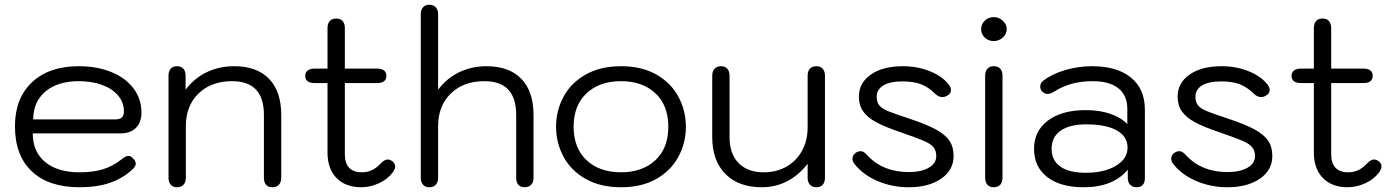

<svg xmlns="http://www.w3.org/2000/svg" viewBox="-20 -779 5878 809"><path d="M43 -247Q43 -365 115 -432.5Q187 -500 312 -500Q389 -500 449 -475.5Q509 -451 542.5 -406.5Q576 -362 576 -305Q576 -263 552.5 -240Q529 -217 488 -217H118Q118 -140 170 -96.5Q222 -53 315 -53Q372 -53 413 -65.5Q454 -78 490 -106Q509 -122 521 -122Q530 -122 538 -114Q552 -102 552 -89Q552 -79 540 -67Q499 -28 444 -9Q389 10 315 10Q185 10 114 -57Q43 -124 43 -247ZM466 -276Q484 -276 493 -283.5Q502 -291 502 -311Q502 -347 478 -376Q454 -405 410.5 -421Q367 -437 312 -437Q223 -437 171.5 -393.5Q120 -350 120 -276Z M690 -30V-460Q690 -479 699 -489.5Q708 -500 726 -500Q743 -500 752.5 -489.5Q762 -479 762 -460V-401Q799 -450 851.5 -475Q904 -500 967 -500Q1062 -500 1113.5 -447Q1165 -394 1165 -295V-30Q1165 -11 1155 -0.5Q1145 10 1128 10Q1110 10 1101 -0.5Q1092 -11 1092 -30V-295Q1092 -437 958 -437Q870 -437 816.5 -385Q763 -333 763 -247V-30Q763 -12 753.5 -1Q744 10 726 10Q709 10 699.5 -0.5Q690 -11 690 -30Z M1645 -78Q1645 -68 1636 -54Q1615 -25 1578 -7.5Q1541 10 1502 10Q1436 10 1398 -29Q1360 -68 1360 -136V-429H1306Q1266 -429 1266 -460Q1266 -474 1276.5 -482Q1287 -490 1306 -490H1360V-661Q1360 -680 1369.5 -690.5Q1379 -701 1397 -701Q1414 -701 1423.5 -690.5Q1433 -680 1433 -661V-490H1569Q1587 -490 1597.5 -482.5Q1608 -475 1608 -460Q1608 -429 1569 -429H1433V-130Q1433 -53 1505 -53Q1528 -53 1547 -62Q1566 -71 1585 -91Q1600 -107 1614 -107Q1623 -107 1634 -99Q1645 -90 1645 -78Z M1753 -30V-719Q1753 -738 1762.5 -748.5Q1772 -759 1789 -759Q1806 -759 1816 -748.5Q1826 -738 1826 -719V-401Q1863 -450 1915.5 -475Q1968 -500 2030 -500Q2125 -500 2176.5 -447Q2228 -394 2228 -295V-30Q2228 -11 2218 -0.5Q2208 10 2191 10Q2173 10 2164 -0.5Q2155 -11 2155 -30V-295Q2155 -437 2021 -437Q1933 -437 1879.5 -385Q1826 -333 1826 -247V-30Q1826 -12 1816.5 -1Q1807 10 1789 10Q1772 10 1762.5 -0.5Q1753 -11 1753 -30Z M2323 -245Q2323 -313 2354.5 -371.5Q2386 -430 2448 -465Q2510 -500 2597 -500Q2684 -500 2745.5 -465Q2807 -430 2838.5 -371.5Q2870 -313 2870 -245Q2870 -177 2838.5 -118.5Q2807 -60 2745.5 -25Q2684 10 2597 10Q2510 10 2448 -25Q2386 -60 2354.5 -118.5Q2323 -177 2323 -245ZM2796 -245Q2796 -335 2741.5 -386Q2687 -437 2597 -437Q2506 -437 2451.5 -386Q2397 -335 2397 -245Q2397 -155 2451.5 -104Q2506 -53 2597 -53Q2687 -53 2741.5 -104Q2796 -155 2796 -245Z M2981 -202V-460Q2981 -479 2991 -489.5Q3001 -500 3018 -500Q3035 -500 3044.5 -489.5Q3054 -479 3054 -460V-202Q3054 -131 3092 -92Q3130 -53 3198 -53Q3252 -53 3294 -77Q3336 -101 3359.5 -144Q3383 -187 3383 -243V-460Q3383 -479 3392.5 -489.5Q3402 -500 3420 -500Q3437 -500 3446.5 -489.5Q3456 -479 3456 -460V-30Q3456 -11 3446.5 -0.5Q3437 10 3420 10Q3402 10 3392.5 -1Q3383 -12 3383 -30V-89Q3346 -41 3297 -15.5Q3248 10 3190 10Q3092 10 3036.5 -46Q2981 -102 2981 -202Z M3579 -90Q3572 -100 3572 -110Q3572 -120 3577.5 -127.5Q3583 -135 3592 -139Q3600 -142 3605 -142Q3614 -142 3620.5 -137.5Q3627 -133 3636 -123Q3701 -54 3809 -54Q3861 -54 3893 -72Q3925 -90 3925 -122Q3925 -145 3912.5 -159.5Q3900 -174 3870.5 -186.5Q3841 -199 3774 -222Q3709 -244 3672 -264Q3635 -284 3617 -309.5Q3599 -335 3599 -372Q3599 -430 3649.5 -465Q3700 -500 3784 -500Q3846 -500 3899 -478.5Q3952 -457 3979 -421Q3987 -410 3987 -400Q3987 -385 3971 -376Q3961 -370 3951 -370Q3934 -370 3919 -385Q3893 -411 3862 -423.5Q3831 -436 3783 -436Q3730 -436 3702 -419Q3674 -402 3674 -371Q3674 -348 3685.5 -334.5Q3697 -321 3722.5 -310.5Q3748 -300 3812 -279Q3884 -255 3923.5 -233.5Q3963 -212 3980.5 -186Q3998 -160 3998 -122Q3998 -62 3945.5 -26Q3893 10 3809 10Q3739 10 3677 -16.5Q3615 -43 3579 -90Z M4114 -656Q4114 -677 4129.5 -692Q4145 -707 4167 -707Q4189 -707 4205.5 -691.5Q4222 -676 4222 -656Q4222 -636 4205.5 -621Q4189 -606 4167 -606Q4145 -606 4129.5 -620.5Q4114 -635 4114 -656ZM4131 -30V-460Q4131 -479 4140.5 -489.5Q4150 -500 4167 -500Q4185 -500 4194.5 -489.5Q4204 -479 4204 -460V-30Q4204 -11 4194.5 -0.5Q4185 10 4167 10Q4150 10 4140.5 -0.5Q4131 -11 4131 -30Z M4337 -152Q4337 -227 4395.5 -271Q4454 -315 4555 -315Q4614 -315 4659.5 -299Q4705 -283 4730 -256V-320Q4730 -377 4692.5 -407Q4655 -437 4583 -437Q4490 -437 4422 -393Q4405 -383 4394 -383Q4384 -383 4374 -391Q4363 -400 4363 -414Q4363 -429 4376 -439Q4412 -467 4467.5 -483.5Q4523 -500 4581 -500Q4687 -500 4745.5 -452Q4804 -404 4804 -317V-29Q4804 10 4768 10Q4752 10 4742 -0.5Q4732 -11 4732 -28V-64Q4670 10 4546 10Q4448 10 4392.5 -33Q4337 -76 4337 -152ZM4731 -157Q4731 -204 4685.5 -229.5Q4640 -255 4557 -255Q4487 -255 4449 -228.5Q4411 -202 4411 -152Q4411 -103 4448 -77Q4485 -51 4555 -51Q4633 -51 4682 -80.5Q4731 -110 4731 -157Z M4922 -90Q4915 -100 4915 -110Q4915 -120 4920.5 -127.5Q4926 -135 4935 -139Q4943 -142 4948 -142Q4957 -142 4963.5 -137.5Q4970 -133 4979 -123Q5044 -54 5152 -54Q5204 -54 5236 -72Q5268 -90 5268 -122Q5268 -145 5255.5 -159.5Q5243 -174 5213.5 -186.5Q5184 -199 5117 -222Q5052 -244 5015 -264Q4978 -284 4960 -309.5Q4942 -335 4942 -372Q4942 -430 4992.5 -465Q5043 -500 5127 -500Q5189 -500 5242 -478.5Q5295 -457 5322 -421Q5330 -410 5330 -400Q5330 -385 5314 -376Q5304 -370 5294 -370Q5277 -370 5262 -385Q5236 -411 5205 -423.5Q5174 -436 5126 -436Q5073 -436 5045 -419Q5017 -402 5017 -371Q5017 -348 5028.5 -334.5Q5040 -321 5065.5 -310.5Q5091 -300 5155 -279Q5227 -255 5266.5 -233.5Q5306 -212 5323.5 -186Q5341 -160 5341 -122Q5341 -62 5288.5 -26Q5236 10 5152 10Q5082 10 5020 -16.5Q4958 -43 4922 -90Z M5801 -78Q5801 -68 5792 -54Q5771 -25 5734 -7.5Q5697 10 5658 10Q5592 10 5554 -29Q5516 -68 5516 -136V-429H5462Q5422 -429 5422 -460Q5422 -474 5432.5 -482Q5443 -490 5462 -490H5516V-661Q5516 -680 5525.5 -690.5Q5535 -701 5553 -701Q5570 -701 5579.5 -690.5Q5589 -680 5589 -661V-490H5725Q5743 -490 5753.5 -482.5Q5764 -475 5764 -460Q5764 -429 5725 -429H5589V-130Q5589 -53 5661 -53Q5684 -53 5703 -62Q5722 -71 5741 -91Q5756 -107 5770 -107Q5779 -107 5790 -99Q5801 -90 5801 -78Z"/></svg>

Font: Kodchasan
Style: Regular
Weight: 400
Version: Version 1.000; ttfautohint (v1.6)